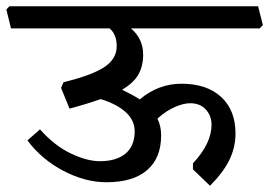

<svg xmlns="http://www.w3.org/2000/svg" viewBox="-50 -619 855 610"><path d="M404.8 -445.8Q404.8 -408.7 389.4 -381.8Q374 -355 337.9 -334Q373 -316.9 394 -303.2Q453.1 -353 526.9 -353Q606.9 -353 652.6 -311Q698.2 -269 698.2 -194.8Q698.2 -150.9 678.7 -110.8Q659.2 -70.8 617.2 -28.8L563 -81.1V-100.1Q622.1 -163.1 622.1 -223.1Q622.1 -251 604 -271Q585.9 -291 554.2 -291Q533.2 -291 505.6 -279.1Q478 -267.1 450.2 -242.2Q462.4 -217.3 461.9 -188Q461.9 -117.2 417.5 -78.6Q373 -40 288.1 -40Q220.2 -40 151.1 -76.4Q82 -112.8 37.1 -172.9L77.1 -208Q123 -156.2 174.6 -131.6Q226.1 -106.9 267.1 -106.9Q320.3 -106.9 349.1 -131.3Q377.9 -155.8 377.9 -202.1Q377.9 -236.3 349.9 -262.2Q321.8 -288.1 270 -304.2Q224.1 -288.1 170.9 -273.9L144 -339.8L151.9 -357.9Q242.7 -379.9 281.7 -406Q320.8 -432.1 320.8 -472.2Q320.8 -510.3 297.9 -528.8H-15.1L-29.8 -588.9L-20 -599.1H770L785.2 -539.1L774.9 -528.8H366.2Q404.8 -495.6 404.8 -445.8Z"/></svg>

Font: Sura
Style: Regular
Weight: 400
Designer: Carolina Giovagnoli
Foundry: Huerta Tipografica
Version: Version 1.003;PS 001.002;hotconv 1.0.70;makeotf.lib2.5.58329